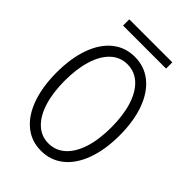

<svg xmlns="http://www.w3.org/2000/svg" viewBox="-250 -953 1062 1062"><g transform="rotate(45 281.0 -422.0)"><path d="M34.7 -360.4Q34.7 -471.7 64.5 -554.7Q94.2 -637.7 149.7 -682.6Q205.1 -727.5 279.8 -727.5Q355.5 -727.5 411.4 -682.4Q467.3 -637.2 497.6 -554.2Q527.8 -471.2 527.8 -360.4Q527.8 -249 497.6 -165.8Q467.3 -82.5 411.4 -37.4Q355.5 7.8 279.8 7.8Q205.1 7.8 149.7 -37.4Q94.2 -82.5 64.5 -165.8Q34.7 -249 34.7 -360.4ZM463.9 -358.4Q463.9 -453.1 441.7 -523.4Q419.4 -593.8 377.9 -631.6Q336.4 -669.4 279.8 -669.4Q224.1 -669.4 183.1 -631.1Q142.1 -592.8 120.4 -522.9Q98.6 -453.1 98.6 -360.4Q98.6 -267.1 120.4 -197Q142.1 -127 183.1 -88.6Q224.1 -50.3 279.8 -50.3Q336.4 -50.3 377.9 -87.9Q419.4 -125.5 441.7 -194.8Q463.9 -264.2 463.9 -358.4ZM111.3 -852.1H447.8V-803.2H111.3Z"/></g></svg>

Font: Reddit Mono Light
Style: Regular
Weight: 300
Monospace: yes
Designer: Stephen Hutchings
Foundry: Reddit
Version: Version 1.011